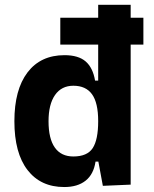

<svg xmlns="http://www.w3.org/2000/svg" viewBox="-20 -752 626 782"><path d="M225.6 -570.3V-679.7H564V-570.3ZM241.7 9.8Q145.5 9.8 92 -59.6Q38.6 -128.9 38.6 -258.3Q38.6 -386.7 92 -457Q145.5 -527.3 242.7 -527.3Q299.3 -527.3 328.9 -501.7Q358.4 -476.1 367.2 -423.8H410.2L379.9 -258.3Q379.9 -333.5 354.7 -368.2Q329.6 -402.8 278.8 -402.8Q230.5 -402.8 204.1 -365Q177.7 -327.1 177.7 -258.3Q177.7 -187 203.4 -150.9Q229 -114.7 278.8 -114.7Q335.4 -114.7 357.7 -148.9Q379.9 -183.1 379.9 -258.3L415 -93.8H369.1Q361.3 -42 328.6 -16.1Q295.9 9.8 241.7 9.8ZM398.9 4.9 379.9 -97.7V-732.4H512.2V0Z"/></svg>

Font: Cascadia Code PL
Style: Regular
Weight: 400
Monospace: yes
Designer: Aaron Bell
Foundry: Saja Typeworks
Version: Version 2102.003